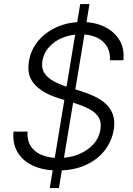

<svg xmlns="http://www.w3.org/2000/svg" viewBox="-20 -849 671 970"><path d="M231.4 101.1 385.3 -828.6H432.1L277.8 101.1ZM272.5 12.2Q198.7 12.2 146.2 -12.2Q93.8 -36.6 68.1 -81.1Q42.5 -125.5 48.3 -184.1H119.1Q116.2 -140.6 135.3 -110.8Q154.3 -81.1 191.2 -65.9Q228 -50.8 276.4 -50.8Q330.6 -50.8 375.7 -68.8Q420.9 -86.9 450.7 -119.1Q480.5 -151.4 487.3 -194.8Q493.2 -231 479 -255.4Q464.8 -279.8 433.8 -296.6Q402.8 -313.5 357.9 -327.6L275.9 -353Q196.8 -377.4 155.5 -421.9Q114.3 -466.3 126 -538.1Q135.3 -597.2 172.9 -642.1Q210.4 -687 267.6 -712.4Q324.7 -737.8 392.6 -737.8Q460.4 -737.8 510.3 -712.6Q560.1 -687.5 585 -644Q609.9 -600.6 603 -544.4H535.2Q539.1 -604.5 498.8 -639.9Q458.5 -675.3 386.7 -675.3Q336.9 -675.3 295.7 -658.2Q254.4 -641.1 227.5 -610.8Q200.7 -580.6 194.3 -542.5Q188 -504.9 204.8 -479.5Q221.7 -454.1 252.2 -438Q282.7 -421.9 316.4 -411.1L388.7 -388.7Q421.9 -378.4 454.3 -363.5Q486.8 -348.6 512.2 -326.4Q537.6 -304.2 549.8 -271.7Q562 -239.3 554.7 -193.8Q544.9 -135.3 508.5 -88.6Q472.2 -42 412.4 -14.9Q352.5 12.2 272.5 12.2Z"/></svg>

Font: Inter Light
Style: Italic
Weight: 300
Italic angle: -9.3988°
Designer: Rasmus Andersson
Foundry: rsms
Version: Version 4.001;git-66647c0bb